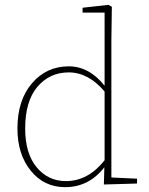

<svg xmlns="http://www.w3.org/2000/svg" viewBox="-20 -758 615 793"><path d="M412 -96V-380Q345 -459 264 -459Q185 -459 134.5 -399.5Q84 -340 84 -227Q84 -124 131.5 -67Q179 -10 252 -10Q344 -10 412 -96ZM440 -25 546 -20V0L409 4L411 -67Q347 15 249 15Q162 15 107 -53Q52 -121 52 -227Q52 -344 112 -414Q172 -484 264 -484Q348 -484 412 -404V-706H321V-726L428 -738L442 -730L440 -592Z"/></svg>

Font: TypoPRO Source Serif Pro
Style: Regular
Weight: 200
Designer: Frank Grießhammer
Foundry: Adobe Systems Incorporated
Version: Version 1.017;PS (version unavailable);hotconv 1.0.79;makeot